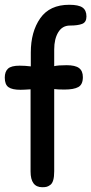

<svg xmlns="http://www.w3.org/2000/svg" viewBox="-43 -780 382 804"><path d="M85 -62V-406Q57 -404 43 -404Q8 -404 -7.5 -415Q-23 -426 -23 -455Q-23 -480 -9.5 -492.5Q4 -505 39 -505Q62 -505 86 -502V-560Q86 -647 125.5 -703.5Q165 -760 247 -760Q286 -760 302.5 -748.5Q319 -737 319 -711Q319 -687 301 -680Q283 -673 250 -673Q218 -673 201 -645Q184 -617 184 -573V-503Q201 -507 236 -507Q272 -507 288 -495Q304 -483 304 -457Q304 -426 285 -415.5Q266 -405 227 -405Q198 -405 184 -407V-63Q184 -40 180 -26Q176 -12 168 -6Q160 0 153 2Q146 4 134 4Q85 4 85 -62Z"/></svg>

Font: Sniglet
Style: Regular
Weight: 400
Designer: Haley Fiege
Foundry: Haley Fiege, Pablo Impallari, Brenda Gallo
Version: Version 2.000